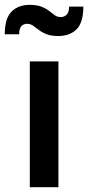

<svg xmlns="http://www.w3.org/2000/svg" viewBox="-53 -777 366 797"><path d="M70.8 -522H189.5V0H70.8ZM189 -627.4Q159.7 -627.4 140.4 -635Q121.1 -642.6 108.2 -652.8Q95.2 -663.1 84 -670.7Q72.8 -678.2 58.6 -678.2Q44.4 -678.2 35.4 -668Q26.4 -657.7 26.4 -634.8H-33.2Q-33.2 -700.7 -5.1 -728.8Q22.9 -756.8 70.8 -756.8Q100.6 -756.8 119.4 -749.3Q138.2 -741.7 150.9 -731.7Q163.6 -721.7 174.3 -713.9Q185.1 -706.1 198.7 -706.1Q213.9 -706.1 223.9 -716.3Q233.9 -726.6 233.9 -749.5H293Q293 -683.6 264.9 -655.5Q236.8 -627.4 189 -627.4Z"/></svg>

Font: Monda SemiBold
Style: Regular
Weight: 600
Designer: Vernon Adams
Foundry: Vernon Adams
Version: Version 2.200